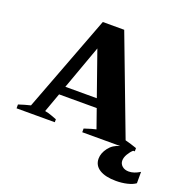

<svg xmlns="http://www.w3.org/2000/svg" viewBox="-156 -854 1202 1222"><g transform="rotate(20 444.5 -243.0)"><path d="M889 109V186Q869 201 833.5 209.5Q798 218 758 218Q686 218 646 193Q606 168 606 122Q606 85 633.5 48.5Q661 12 708 0H451V-25Q508 -44 530 -48L485 -176H230L183 -46Q207 -42 233 -32Q259 -22 265 -20V0H6V-26Q48 -40 86 -49L334 -704H479L728 -46Q767 -36 807 -22V0H796Q779 15 765.5 38Q752 61 752 82Q752 104 769 119Q786 134 814 134Q849 134 889 109ZM464 -235 359 -534 251 -235Z"/></g></svg>

Font: Trirong Black
Style: Regular
Weight: 900
Designer: Katatrad Team
Foundry: CadsonDemak
Version: Version 1.001